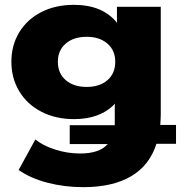

<svg xmlns="http://www.w3.org/2000/svg" viewBox="-20 -570 758 793"><path d="M707 24H626Q598 113 521.5 158Q445 203 324 203Q246 203 175.5 184.5Q105 166 57 132L126 6Q158 32 208.5 48Q259 64 311 64Q391 64 425 25H268V-53H454V-131L455 -142Q395 -78 286 -78Q210 -78 151 -108.5Q92 -139 59.5 -193Q27 -247 27 -315Q27 -383 59.5 -436.5Q92 -490 150.5 -520Q209 -550 285 -550Q404 -550 463 -476V-542H644V-99Q644 -82 642 -54H707ZM456 -315Q456 -362 423.5 -390Q391 -418 338 -418Q284 -418 251.5 -390Q219 -362 219 -315Q219 -267 251.5 -239Q284 -211 338 -211Q392 -211 424 -239Q456 -267 456 -315Z"/></svg>

Font: CMG Sans ExtraBold
Style: Regular
Weight: 800
Designer: Julieta Ulanovsky
Foundry: Julieta Ulanovsky
Version: Version 7.200